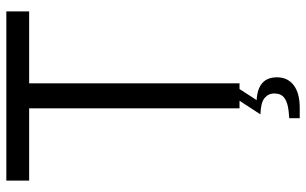

<svg xmlns="http://www.w3.org/2000/svg" viewBox="-200 -576 966 606"><g transform="rotate(-90 283.0 -273.0)"><path d="M305 0 270 54Q342 58 342 118Q342 152 317 171Q292 190 246 190H213V157L235 155Q263 152 277 141.5Q291 131 291 110Q291 91 276.5 79Q262 67 225 66L268 0H244V-664H16V-736H550V-664H323V0Z"/></g></svg>

Font: Exo
Style: Regular
Weight: 400
Designer: Natanael Gama
Foundry: Natanael Gama
Version: Version 1.500; ttfautohint (v1.6)